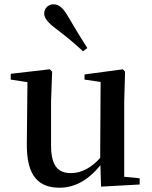

<svg xmlns="http://www.w3.org/2000/svg" viewBox="-20 -859 707 895"><path d="M387 -635C359 -679 331 -724 295 -786C273 -824 253 -839 229 -839C208 -839 186 -823 186 -796C186 -774 205 -752 241 -725C293 -686 330 -654 367 -620ZM451 11 631 1V-28L559 -35V-385L563 -525L553 -536L374 -512V-488L449 -477L447 -123C408 -79 361 -52 311 -52C252 -52 218 -84 218 -181V-385L223 -525L212 -536L30 -515V-488L108 -476L105 -187C104 -37 161 16 258 16C335 16 399 -27 448 -89Z"/></svg>

Font: Noto Serif CJK KR SemiBold
Style: Regular
Weight: 600
Designer: Ryoko NISHIZUKA 西塚涼子 (kana & ideographs); Frank Grießhammer (Latin, Greek & Cyrillic); Wenlong ZHANG 张文龙 (bopomofo); San
Foundry: Adobe
Version: Version 2.001;hotconv 1.1.0;makeotfexe 2.6.0